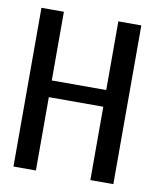

<svg xmlns="http://www.w3.org/2000/svg" viewBox="-70 -636 565 691"><g transform="rotate(10 212.0 -290.0)"><path d="M26 0H108V-268H307V0H391V-580H307V-329H108V-580H26Z"/></g></svg>

Font: Charger Sport
Style: DfBdNrw
Weight: 400
Designer: Jasper
Foundry: Cannot Into Space Fonts
Version: Version 1.1